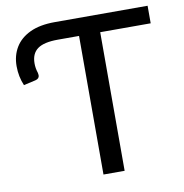

<svg xmlns="http://www.w3.org/2000/svg" viewBox="-80 -792 829 867"><g transform="rotate(-10 334.0 -358.0)"><path d="M422 0H325V-635.5H228Q163.5 -635.5 134.5 -614.2Q105.5 -593 105.5 -548Q105.5 -525.5 113 -503.5Q114.5 -497.5 114.5 -492.5Q114.5 -477 96.5 -472.5L41.5 -460Q23.5 -501.5 23.5 -550Q23.5 -598 46 -635.5Q68.5 -673 113.8 -694.5Q159 -716 228 -716H653.5V-635.5H422Z"/></g></svg>

Font: Verano Sans
Style: Regular
Weight: 400
Designer: Lukasz Dziedzic with Adam Twardoch and Botio Nikoltchev
Foundry: tyPoland Lukasz Dziedzic
Version: Version 3.001;December 28, 2019;FontCreator 12.0.0.2547 64-b